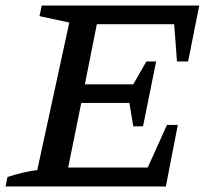

<svg xmlns="http://www.w3.org/2000/svg" viewBox="-36 -670 747 690"><path d="M-16 0 -9 -34Q46 -52 98 -59L213 -589L106 -612L114 -650H680L640 -449H600L590 -583H312L269 -367H443L490 -449H525L478 -216H443L429 -300H256L209 -68H495L564 -221H603L560 0Z"/></svg>

Font: Piazzolla SC Medium
Style: Italic
Weight: 500
Italic angle: -11.3°
Designer: Juan Pablo del Peral
Foundry: Huerta Tipografica
Version: Version 1.330